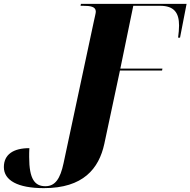

<svg xmlns="http://www.w3.org/2000/svg" viewBox="-113 -734 986 994"><path d="M114 240C318 240 399 139 427 11L508 -369H726L728 -379H510L577 -704H716C789 -704 814 -667 814 -602C814 -584 812 -561 809 -539H819L853 -714H306L304 -704H316C355 -704 383 -700 383 -674C383 -666 378 -648 373 -624L216 111C199 191 173 230 122 230C68 230 38 195 38 79C38 65 38 50 39 33C-43 33 -93 65 -93 131C-93 200 -21 240 114 240Z"/></svg>

Font: Noto Serif Display SemiCondensed Black
Style: Italic
Weight: 900
Width: 4
Italic angle: -12°
Designer: Monotype Design Team
Foundry: Monotype Imaging Inc.
Version: Version 2.009